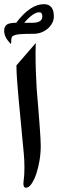

<svg xmlns="http://www.w3.org/2000/svg" viewBox="-43 -900 285 902"><path d="M125 -697.8 124 -651.9Q124 -606 125.5 -563.7Q127 -521.5 129.4 -481.9Q129.9 -476.6 131.3 -458.3Q132.8 -439.9 135 -414.6Q137.2 -389.2 139.4 -359.4Q141.6 -329.6 143.8 -301.8Q146 -273.9 147.2 -250.5Q148.4 -227.1 148.4 -214.4Q148.4 -180.2 142.6 -145.3Q136.7 -110.4 127 -82Q117.2 -53.7 104.7 -35.9Q92.3 -18.1 78.6 -18.1Q66.9 -18.1 66.9 -37.6Q66.9 -39.6 67.4 -43.2Q67.9 -46.9 67.9 -48.3V-50.8Q70.3 -66.9 71 -82.3Q71.8 -97.7 71.8 -113.3Q71.8 -146.5 68.6 -180.7Q65.4 -214.8 61.5 -254.4Q58.6 -289.6 54 -335.7Q49.3 -381.8 44.9 -429.4Q40.5 -477.1 37.4 -520.3Q34.2 -563.5 34.2 -592.8ZM155.8 -822.8Q155.8 -842.3 141.6 -842.3Q127.4 -842.3 110.1 -830.3Q92.8 -818.4 70.8 -793H109.4Q155.8 -793 155.8 -822.8ZM210 -822.8Q210 -806.6 202.4 -792Q194.8 -777.3 182.1 -766.1Q169.4 -754.9 152.1 -748Q134.8 -741.2 114.7 -741.2Q79.6 -741.2 58.8 -740Q38.1 -738.8 27.1 -735.4Q16.1 -731.9 12.9 -726.1Q9.8 -720.2 9.8 -710.4V-703.6Q9.8 -702.1 9.5 -699.7Q9.3 -697.3 8.3 -693.4Q-23.4 -724.1 -23.4 -755.4Q-23.4 -775.4 -11.2 -784.2Q1 -793 33.2 -793Q65.4 -835.9 98.1 -858.2Q130.9 -880.4 163.1 -880.4Q210 -880.4 210 -822.8Z"/></svg>

Font: XB Niloofar
Style: Bold
Weight: 700
Designer: Behnam
Foundry: Irmug
Version: Version 7.201 2008